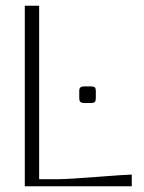

<svg xmlns="http://www.w3.org/2000/svg" viewBox="-20 -653 506 673"><path d="M315.9 -334V-309.1Q315.9 -299.8 312.3 -295.9Q308.6 -292 299.8 -292H274.9Q265.6 -292 261.7 -295.9Q257.8 -299.8 257.8 -309.1V-334Q257.8 -342.8 261.7 -346.4Q265.6 -350.1 274.9 -350.1H299.8Q309.1 -350.1 312.5 -346.7Q315.9 -343.3 315.9 -334ZM66.9 0V-632.8H117.2V-24.9H184.1Q216.3 -24.9 319.8 -33Q423.3 -41 441.9 -41V0Z"/></svg>

Font: Resagokr
Style: Light
Weight: 300
Designer: gluk
Foundry: gluk
Version: Version 0.95